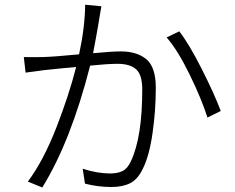

<svg xmlns="http://www.w3.org/2000/svg" viewBox="-20 -786 1017 831"><path d="M418.9 -758.8 410.2 -709Q409.2 -702.1 404.3 -672.9Q399.4 -643.6 393.6 -612.8Q387.7 -582 382.8 -555.7Q462.9 -563.5 502.9 -563.5Q573.2 -563.5 613.8 -529.3Q654.3 -495.1 654.3 -406.2Q654.3 -307.6 640.1 -209Q626 -110.4 597.7 -54.7Q576.2 -9.8 543.5 6.8Q510.7 23.4 461.9 23.4Q404.3 23.4 347.7 8.8L337.9 -55.7Q401.4 -35.2 457 -35.2Q489.3 -35.2 510.7 -45.9Q532.2 -56.6 546.9 -88.9Q595.7 -192.4 595.7 -398.4Q595.7 -462.9 568.8 -486.3Q542 -509.8 489.3 -509.8Q446.3 -509.8 370.1 -502Q287.1 -175.8 163.1 25.4L100.6 0Q168 -90.8 223.1 -231.9Q278.3 -373 309.6 -496.1Q252.9 -491.2 170.9 -482.4Q165 -481.4 134.8 -477.5Q104.5 -473.6 90.8 -471.7L83 -539.1Q123 -538.1 165 -539.1Q210 -540 322.3 -550.8Q347.7 -668.9 348.6 -765.6ZM701.2 -624 755.9 -650.4Q797.9 -596.7 852.5 -488.8Q907.2 -380.9 935.5 -305.7L877.9 -277.3Q852.5 -357.4 800.8 -463.4Q749 -569.3 701.2 -624Z"/></svg>

Font: Min Sans Light
Style: Regular
Weight: 300
Designer: Jinseong-Kim, NotoSansCJK, Nunito
Foundry: Jinseong-Kim
Version: Version 1.400;Glyphs 3.1.2 (3151)